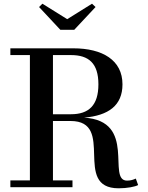

<svg xmlns="http://www.w3.org/2000/svg" viewBox="-20 -1011 797 1037"><path d="M343 -907.5 209 -991 191 -973 306 -850H381L496 -973L477 -991ZM36 -36.5V0H371.5V-36.5H266V-357.5H361C607 -357.5 368 6 621 6C667 6 710 -2.5 726 -11.5L713.5 -46.5C700 -40.5 687 -35.5 666 -35.5C555 -35.5 722.5 -359 434 -375.5C566.5 -387 641.5 -441.5 641.5 -555.5C641.5 -685.5 534.5 -750 376 -750H36V-713.5H141.5V-36.5ZM363.5 -713.5C459 -713.5 511.5 -669.5 511.5 -555.5C511.5 -441.5 459 -394 363.5 -394H266V-713.5Z"/></svg>

Font: Bodoni* 06pt Medium
Style: Regular
Weight: 500
Version: Version 2.3